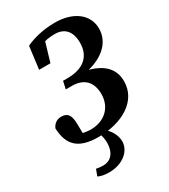

<svg xmlns="http://www.w3.org/2000/svg" viewBox="-217 -777 968 1102"><g transform="rotate(-30 267.5 -225.5)"><path d="M220.1 18.6C382 18.6 507.4 -57.6 507.4 -186.1C507.4 -275.1 447.1 -332.8 315.5 -354.2L303.8 -332.3C461.8 -351.5 534.3 -430.5 534.3 -519.4C534.3 -614.3 451.8 -675.6 330.9 -675.6C251.9 -675.6 185.8 -657.8 136.8 -634.8L117.8 -486.1H192.8L240.1 -645.7L210.7 -631.4L201.8 -601.2C231.7 -613.3 257.1 -619.1 298.1 -619.1C359.9 -619.1 399 -581.4 399 -503.8C399 -412.3 338.6 -362.8 235.1 -362.8H205.2L194 -312.1H234.5C316.6 -312.1 358 -265.2 358 -186.8C358 -99.4 294.6 -40.8 205.4 -40.8C166.6 -40.8 125.8 -51 93.4 -69.9L153.9 -9.8L151.8 -109.7C150.9 -170.9 130.9 -189.9 91.9 -189.9C65.9 -189.9 43 -176.5 30.6 -148.2C34.9 -39.3 84.5 18.6 220.1 18.6ZM100.7 211C116.7 219.6 139.1 225.1 173.3 225.1C262.9 225.1 326.1 171.4 326.1 106.8C326.1 67.2 302.1 26.1 269.7 0H233.2C242.2 26.4 246.5 47 246.5 70C246.5 144.1 206.2 173.9 163.7 173.9C146.5 173.9 133.4 172.6 116.7 168.9L100.7 211Z"/></g></svg>

Font: Source Serif Variable
Style: Italic
Weight: 389
Italic angle: -12°
Designer: Frank Grießhammer
Foundry: Adobe Systems Incorporated
Version: Version 3.001;hotconv 1.0.111;makeotfexe 2.5.65597